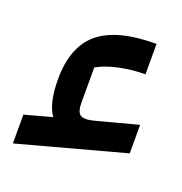

<svg xmlns="http://www.w3.org/2000/svg" viewBox="-96 -581 623 658"><g transform="rotate(20 215.0 -252.5)"><path d="M20 -8V-113L119 -140Q90 -181 90 -268Q90 -387 156.5 -442Q223 -497 366 -497V-386Q318 -386 271 -376Q224 -366 193 -348V-219Q193 -186 207 -176.5Q221 -167 261 -178L408 -217V-113Z"/></g></svg>

Font: Changa ExtraLight Medium
Style: Regular
Weight: 500
Version: Version 3.002; ttfautohint (v1.8.2)